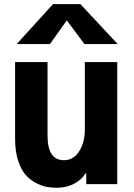

<svg xmlns="http://www.w3.org/2000/svg" viewBox="-20 -887 645 925"><path d="M52.7 -216.8V-587.9H209V-233.4Q209 -115.2 288.1 -115.2Q335 -115.2 361.8 -158.7Q388.7 -202.1 388.7 -261.7V-587.9H544.9V0H395.5V-52.7H392.6Q376 -23.4 338.9 -2.9Q301.8 17.6 253.9 17.6Q228.5 17.6 204.6 13.2Q180.7 8.8 151.9 -6.3Q123 -21.5 102.1 -45.9Q81.1 -70.3 66.9 -114.7Q52.7 -159.2 52.7 -216.8ZM60.5 -674.8 235.4 -867.2H367.2L546.9 -674.8H386.7L301.8 -789.1L220.7 -674.8Z"/></svg>

Font: Gothic A1 Black
Style: Regular
Weight: 900
Version: Version 2.50